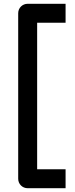

<svg xmlns="http://www.w3.org/2000/svg" viewBox="-20 -868 395 1013"><path d="M326 -848H126C98 -848 76 -826 76 -798V75C76 103 98 125 126 125H326V25H176V-748H326Z"/></svg>

Font: Bruno Ace SC
Style: Regular
Weight: 400
Designer: Astigmatic (AOETI)
Foundry: Astigmatic (AOETI)
Version: Version 1.000